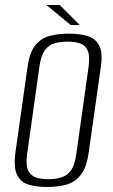

<svg xmlns="http://www.w3.org/2000/svg" viewBox="-20 -733 449 765"><path d="M167 12Q125 12 93.5 2.5Q62 -7 47.5 -37.5Q33 -68 42 -130L90 -468Q98 -525 121 -553Q144 -581 178.5 -590Q213 -599 254 -599Q297 -599 328.5 -589.5Q360 -580 375 -552Q390 -524 382 -468L334 -130Q326 -67 302.5 -37Q279 -7 244.5 2.5Q210 12 167 12ZM172 -19Q200 -19 223.5 -26Q247 -33 262.5 -54Q278 -75 284 -119L333 -467Q339 -511 329 -532.5Q319 -554 298 -560.5Q277 -567 249 -567Q221 -567 197.5 -560.5Q174 -554 158.5 -532.5Q143 -511 137 -467L88 -119Q82 -75 92 -54Q102 -33 123 -26Q144 -19 172 -19ZM262 -633 165 -713H218L298 -633Z"/></svg>

Font: Alumni Sans Light
Style: Italic
Weight: 300
Italic angle: -8°
Version: Version 1.016